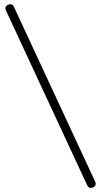

<svg xmlns="http://www.w3.org/2000/svg" viewBox="-20 -793 482 915"><path d="M423.3 100.1Q417.5 102.5 412.6 102.5Q401.4 102.5 395.5 89.8L8.3 -743.2Q5.9 -749 5.9 -753.9Q5.9 -764.6 18.6 -770.5Q24.4 -772.9 29.3 -772.9Q40.5 -772.9 46.4 -760.3L433.6 72.8Q436 78.6 436 83.5Q436 94.2 423.3 100.1Z"/></svg>

Font: inglobal
Style: Regular
Weight: 400
Designer: Andrey Kochetov, Denis Davydov, Evgeny Yurtaev
Foundry: inglobal
Version: Version 1.00 September 25, 2014, initial release